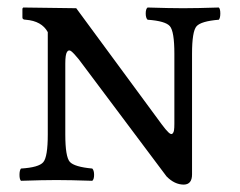

<svg xmlns="http://www.w3.org/2000/svg" viewBox="-20 -482 642 514"><path d="M154.8 -122.1Q154.8 -62 167 -48.6Q179.2 -35.2 227.1 -30.8Q231.9 -25.9 231.9 -13.9Q231.9 -2 227.1 2Q167 0 130.9 0Q95.7 0 36.1 2Q32.2 -2 32.2 -13.9Q32.2 -25.9 36.1 -30.8Q84 -33.7 95.9 -47.9Q107.9 -62 107.9 -122.1V-396Q91.8 -425.8 48.8 -429.2Q40 -429.2 40 -435.1V-459L42 -461.9L184.1 -460L413.1 -148.9Q424.3 -133.8 431.2 -127.4Q438 -121.1 441.4 -124Q444.8 -127 445.8 -133.1Q446.8 -139.2 446.8 -150.9V-337.9Q446.8 -397.9 434.8 -411.9Q422.9 -425.8 375 -429.2Q370.1 -434.1 370.1 -446Q370.1 -458 375 -461.9Q435.1 -460 470.2 -460Q506.3 -460 565.9 -461.9Q569.8 -458 569.8 -446Q569.8 -434.1 565.9 -429.2Q518.1 -425.3 506.1 -411.6Q494.1 -397.9 494.1 -337.9V-15.1Q494.1 11.7 472.2 12.2Q447.3 12.2 425.8 -9.8L190.9 -323.2Q177.7 -339.4 170.9 -344.7Q164.1 -350.1 159.4 -343Q154.8 -335.9 154.8 -312Z"/></svg>

Font: Linux Libertine Capitals
Style: Small Caps
Weight: 400
Designer: Philipp H. Poll
Foundry: Philipp H. Poll
Version: Version 5.1.3